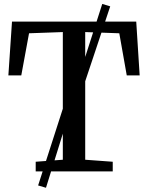

<svg xmlns="http://www.w3.org/2000/svg" viewBox="-20 -850 734 952"><path d="M291.5 -58V-691L124 -685L85.5 -476H21.5L39.5 -743H655.5L672.5 -476H608.5L571.5 -685L402.5 -691V-58L539 -48V0H157V-48ZM169 69.5 315.5 -385.5 353 -413.5 487 -830.5 526.5 -818.5 388 -403.5 349 -372 208 81Z"/></svg>

Font: Merriweather 24pt
Style: Regular
Weight: 400
Designer: Eben Sorkin
Foundry: Eben Sorkin
Version: Version 2.100